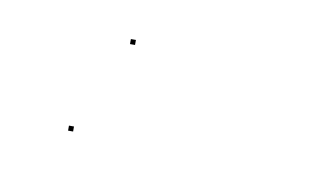

<svg xmlns="http://www.w3.org/2000/svg" viewBox="-30 -218 313 188"><g transform="rotate(10 126.5 -124.5)"><path d="M44 -75V-80H49V-75ZM89 -169V-174H94V-169Z"/></g></svg>

Font: FRB American Cursive Just Beginnings
Style: Italic
Weight: 400
Italic angle: -25°
Version: Version 2.0;Modular Font Editor K font №1